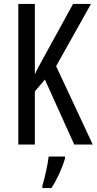

<svg xmlns="http://www.w3.org/2000/svg" viewBox="-20 -734 491 975"><path d="M451 0 265 -398 442 -714H351L211 -459C183 -409 165 -375 157 -356V-714H73V0H157V-270L208 -330L357 0ZM310 71V61H227C223 101 206 174 195 210V221H241C268 181 296 120 310 71Z"/></svg>

Font: Noto Sans Ethiopic ExtCond
Style: Regular
Weight: 400
Width: 2
Designer: Monotype Design Team
Foundry: Monotype Imaging Inc.
Version: Version 2.102